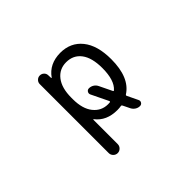

<svg xmlns="http://www.w3.org/2000/svg" viewBox="-148 -829 1297 1297"><g transform="rotate(-45 500.0 -181.0)"><path d="M518.6 -484.4Q453.1 -484.4 413.6 -433.6Q374 -382.8 374 -290V-276.4Q374 -183.6 414.6 -133.3Q455.1 -83 518.6 -83Q529.3 -83 536.1 -84Q538.1 -84 539.6 -86.4Q541 -88.9 540 -91.8L480.5 -214.8Q474.6 -227.5 481.9 -239.3Q489.3 -251 502.9 -251Q521.5 -251 537.1 -241.2Q552.7 -231.4 560.5 -214.8L604.5 -124Q607.4 -117.2 613.3 -122.1Q664.1 -167 664.1 -283.2Q664.1 -381.8 625.5 -433.1Q586.9 -484.4 518.6 -484.4ZM372.1 -480.5Q372.1 -479.5 373.5 -479Q375 -478.5 376 -479.5Q429.7 -556.6 535.2 -557.6Q633.8 -557.6 691.4 -486.3Q749 -415 749 -283.2Q749 -108.4 650.4 -44.9Q644.5 -41 647.5 -34.2L684.6 43Q690.4 55.7 683.1 66.9Q675.8 78.1 662.1 78.1Q644.5 78.1 629.9 68.8Q615.2 59.6 606.4 43.9L581.1 -7.8Q578.1 -14.6 571.3 -13.7Q554.7 -10.7 535.2 -10.7Q431.6 -10.7 377.9 -81.1Q377 -82 375.5 -81.5Q374 -81.1 374 -80.1V153.3Q374 170.9 361.3 183.6Q348.6 196.3 331.1 196.3Q313.5 196.3 300.8 183.6Q288.1 170.9 288.1 153.3V-505.9Q288.1 -522.5 300.3 -534.7Q312.5 -546.9 329.1 -546.9Q346.7 -546.9 358.9 -535.2Q371.1 -523.4 371.1 -505.9Z"/></g></svg>

Font: Rounded Mgen+ 1mn regular
Style: Regular
Weight: 400
Designer: [Source Han Sans]
Ryoko NISHIZUKA  (kana & ideographs); Paul D. Hunt (Latin, Greek & Cyrillic); Wenlong ZHANG  (bopomofo
Version: Version 1.059.20150602